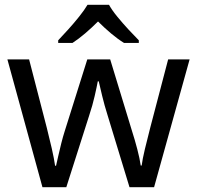

<svg xmlns="http://www.w3.org/2000/svg" viewBox="-20 -786 826 805"><path d="M431 -303Q418 -344 408.5 -383.5Q399 -423 394 -445H390Q386 -423 377 -383.5Q368 -344 354 -302L258 -1H158L11 -537H102L176 -251Q187 -208 197 -164Q207 -120 211 -91H215Q219 -108 224.5 -133Q230 -158 237 -185.5Q244 -213 251 -235L346 -537H442L534 -235Q545 -201 555.5 -161Q566 -121 570 -92H574Q577 -117 587.5 -161Q598 -205 610 -251L685 -537H775L626 -1H523ZM437 -766Q449 -744 471.5 -716.5Q494 -689 518.5 -662.5Q543 -636 562 -617V-606H500Q474 -622 446 -645.5Q418 -669 391 -696Q364 -669 337 -646Q310 -623 284 -606H224V-617Q243 -637 266.5 -663Q290 -689 312 -716.5Q334 -744 347 -766Z"/></svg>

Font: Noto Sans Samaritan
Style: Regular
Weight: 400
Designer: Monotype Design Team
Foundry: Monotype Imaging Inc.
Version: Version 2.001; ttfautohint (v1.8.4.7-5d5b)